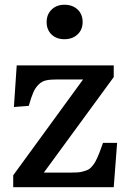

<svg xmlns="http://www.w3.org/2000/svg" viewBox="-20 -782 535 802"><path d="M249 -618.2Q215.8 -618.2 195.3 -637.9Q174.8 -657.7 174.8 -689.9Q174.8 -721.7 195.6 -741.9Q216.3 -762.2 249 -762.2Q283.2 -762.2 304.2 -742.2Q325.2 -722.2 325.2 -689.9Q325.2 -658.2 304 -638.2Q282.7 -618.2 249 -618.2ZM35.2 0V-49.8L327.1 -450.2H220.2Q189.9 -450.2 172.4 -446.3Q154.8 -442.4 141.1 -428.7Q127.4 -415 119.1 -396Q110.8 -377 100.1 -339.8L38.1 -335L49.8 -508.8H455.1V-460L163.1 -61H272.9Q290.5 -61 303.2 -61.8Q315.9 -62.5 327.4 -65.9Q338.9 -69.3 346.2 -72.3Q353.5 -75.2 361.3 -83.7Q369.1 -92.3 373.8 -99.1Q378.4 -106 385.5 -121.3Q392.6 -136.7 397 -148.9Q401.4 -161.1 410.2 -185.1H469.2L455.1 0Z"/></svg>

Font: Literata Book Medium
Style: Regular
Weight: 500
Designer: Latin by Veronika Burian and Jose Scaglione. Greek by Irene Vlachou. Cyrillic by Vera Evstafieva
Foundry: TypeTogether
Version: Version 2.003;PS 002.003;hotconv 1.0.88;makeotf.lib2.5.64775